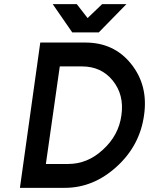

<svg xmlns="http://www.w3.org/2000/svg" viewBox="-20 -905 718 925"><path d="M234 -885 328 -749H456L589 -885H472L402 -818L350 -885ZM375 -585Q468 -585 523 -517Q579 -448 565 -350Q552 -253 476 -184Q402 -115 308 -115H201L268 -585ZM391 -700H174L76 0H292Q430 0 542 -102Q598 -153 631 -215Q664 -277 674 -350Q695 -494 611 -598Q529 -700 391 -700Z"/></svg>

Font: Unageo
Style: SemiBold-Italic
Weight: 600
Designer: Richard Sepsi
Foundry: Richard Sepsi
Version: Version 2.000